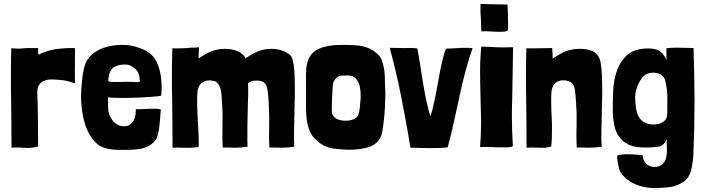

<svg xmlns="http://www.w3.org/2000/svg" viewBox="-20 -741 3551 967"><path d="M112 4C122 4 132 4 141 3C150 2 161 -1 172 -3C172 -34 171 -127 171 -141C171 -165 169 -248 168 -269C167 -288 170 -302 176 -312C182 -322 190 -329 200 -333C213 -339 227 -341 241 -341C262 -341 276 -339 304 -336C320 -334 342 -326 358 -321C357 -330 357 -357 357 -391C357 -400 358 -474 358 -497C358 -499 349 -499 339 -499C328 -499 316 -499 308 -498C294 -497 279 -496 263 -494C247 -491 233 -488 220 -484C208 -480 187 -473 173 -465C173 -473 171 -491 172 -481V-499H122C103 -499 91 -496 72 -496C68 -496 39 -498 37 -498C35 -450 35 -402 35 -355C35 -317 35 -280 36 -243C37 -161 38 -79 38 3C54 2 68 1 80 2C91 3 102 3 112 4Z M614 14C640 14 666 12 685 9C717 3 743 -10 762 -34C771 -45 777 -66 781 -92C785 -120 787 -155 790 -190C777 -194 755 -194 732 -193C714 -192 696 -191 681 -191C674 -191 669 -191 664 -192C665 -162 659 -140 647 -125C637 -112 622 -105 607 -105C593 -105 579 -108 566 -116C555 -124 546 -134 539 -147C532 -158 528 -168 526 -180C524 -195 524 -211 524 -233V-251C534 -249 552 -248 575 -248C600 -247 630 -248 659 -249C718 -251 778 -255 792 -259C793 -272 794 -286 794 -300C794 -325 792 -350 787 -374C782 -400 773 -425 759 -446C738 -476 712 -492 658 -507C637 -513 614 -515 592 -515C561 -515 527 -509 498 -499C478 -491 460 -481 445 -468C431 -456 419 -441 411 -423C395 -379 393 -333 389 -284C388 -258 388 -231 391 -205C394 -173 400 -142 409 -113C424 -69 447 -31 480 -8C496 1 513 7 532 10C553 14 584 14 614 14ZM672 -327C663 -328 648 -329 621 -329C591 -329 570 -328 556 -328C545 -328 538 -329 533 -330C527 -331 525 -334 525 -338C525 -342 526 -346 527 -351C529 -362 531 -373 536 -382C539 -388 543 -394 549 -399C562 -410 581 -416 610 -416C625 -416 634 -413 645 -406C657 -400 667 -390 674 -379C681 -365 684 -350 684 -334C684 -328 683 -327 672 -327Z M849 3C880 1 926 5 944 3L980 0C981 -7 981 -16 981 -27C981 -60 978 -105 976 -140C974 -176 973 -202 973 -229C973 -244 973 -258 974 -275C977 -315 1001 -336 1034 -336C1048 -336 1062 -333 1069 -329C1080 -319 1094 -302 1096 -257C1096 -261 1101 -177 1101 -172C1101 -148 1100 -64 1100 -50C1100 -31 1101 -13 1102 2C1125 2 1146 2 1165 3C1183 3 1204 1 1227 -2C1226 -22 1225 -45 1226 -72C1226 -98 1226 -125 1227 -154C1228 -182 1228 -211 1229 -240C1230 -255 1230 -269 1230 -282C1230 -296 1230 -309 1229 -322C1242 -333 1256 -335 1270 -335C1276 -335 1283 -335 1289 -334C1304 -332 1315 -323 1321 -310C1328 -295 1329 -275 1331 -257C1332 -247 1332 -238 1333 -230C1335 -190 1336 -164 1336 -140C1336 -112 1335 -88 1335 -50C1335 -31 1336 -13 1337 2C1360 2 1381 2 1400 3C1418 3 1439 1 1462 -2C1461 -25 1460 -51 1461 -81C1462 -107 1464 -243 1465 -271C1465 -358 1464 -444 1441 -464C1417 -484 1383 -495 1349 -495C1294 -495 1263 -478 1216 -447C1203 -482 1151 -495 1114 -495C1060 -495 1026 -477 980 -446L982 -503C959 -500 943 -502 932 -500C915 -498 861 -496 848 -498C846 -450 846 -402 846 -355C846 -317 846 -280 847 -243C848 -161 849 -79 849 3Z M1741 13C1777 13 1813 9 1845 -3C1880 -17 1898 -43 1905 -74C1912 -116 1917 -165 1919 -206C1920 -231 1920 -253 1921 -272C1916 -378 1920 -360 1914 -395C1911 -412 1907 -428 1902 -441C1891 -468 1855 -492 1830 -501C1811 -508 1790 -512 1769 -513C1752 -514 1732 -515 1711 -515C1685 -515 1659 -514 1644 -511C1628 -508 1613 -506 1600 -501C1575 -492 1551 -477 1541 -456C1527 -435 1521 -403 1521 -361C1522 -231 1521 -222 1521 -212C1521 -199 1522 -186 1522 -173C1524 -115 1538 -66 1571 -37C1594 -14 1623 1 1657 7C1683 10 1712 13 1741 13ZM1720 -133C1680 -133 1651 -150 1651 -183C1651 -213 1653 -285 1657 -318C1661 -338 1679 -360 1700 -360C1711 -360 1721 -361 1730 -361C1743 -361 1754 -359 1763 -353C1777 -344 1786 -328 1791 -310C1796 -290 1797 -265 1796 -241C1791 -189 1792 -155 1766 -143C1754 -136 1737 -133 1720 -133Z M2141 5C2178 5 2210 5 2235 1C2246 -41 2257 -84 2266 -127C2275 -170 2285 -212 2294 -255C2310 -333 2338 -438 2360 -499C2353 -500 2338 -500 2323 -500C2309 -500 2295 -500 2289 -499C2277 -498 2237 -496 2226 -496C2210 -457 2194 -375 2186 -325C2174 -260 2161 -193 2148 -155C2134 -195 2119 -272 2111 -320C2098 -406 2085 -483 2082 -497C2061 -500 2038 -500 2015 -499L1943 -500C1964 -421 1984 -339 2001 -252C2018 -165 2034 -80 2047 3C2064 3 2134 5 2141 5Z M2487 -581H2498C2506 -581 2514 -581 2521 -582C2530 -583 2536 -586 2539 -590V-625C2539 -662 2537 -685 2537 -697L2536 -718L2400 -721C2399 -690 2400 -665 2402 -644C2403 -623 2404 -602 2404 -583C2417 -584 2430 -584 2445 -583C2460 -582 2474 -581 2487 -581ZM2484 1H2538C2551 0 2560 -2 2563 -6C2560 -57 2558 -108 2558 -159C2558 -190 2559 -222 2560 -253L2564 -500V-503H2547C2526 -502 2496 -502 2481 -503C2466 -504 2454 -504 2445 -505C2445 -505 2404 -506 2404 -506C2404 -506 2404 -505 2404 -505C2400 -466 2398 -425 2398 -384C2398 -342 2399 -300 2400 -257L2403 -128C2403 -85 2401 -42 2398 0C2402 -1 2420 -1 2428 -1C2445 -1 2464 0 2484 1Z M2632 3C2643 2 2653 2 2662 2C2670 2 2713 4 2727 3C2735 2 2745 -1 2756 -3C2759 -23 2760 -57 2760 -91C2760 -108 2760 -125 2759 -140C2757 -176 2756 -202 2756 -229C2756 -244 2756 -258 2757 -275C2759 -307 2775 -327 2798 -334C2808 -337 2818 -337 2829 -336C2852 -331 2862 -326 2869 -310C2876 -295 2877 -275 2879 -257C2880 -246 2883 -198 2884 -172V-110C2884 -99 2883 -82 2883 -65C2883 -40 2884 -14 2885 2C2908 2 2929 2 2948 3C2966 3 2987 1 3010 -2C3009 -25 3008 -51 3009 -81C3010 -107 3012 -243 3013 -271C3013 -300 3013 -327 3012 -352C3011 -378 3009 -403 3005 -427C3001 -446 2995 -456 2989 -464C2971 -488 2935 -495 2902 -495C2878 -495 2856 -492 2835 -485C2814 -478 2793 -465 2763 -445C2764 -468 2762 -481 2761 -499C2721 -499 2647 -496 2631 -498C2629 -450 2629 -402 2629 -355C2629 -317 2629 -280 2630 -243C2631 -161 2632 -79 2632 3Z M3277 206C3310 206 3356 203 3378 196C3410 185 3431 173 3446 151C3460 129 3468 96 3472 43C3476 -53 3478 -147 3478 -238C3477 -329 3476 -416 3473 -499C3444 -499 3417 -501 3388 -501C3370 -501 3353 -500 3336 -498L3337 -439C3329 -458 3311 -482 3293 -489C3277 -495 3260 -497 3243 -497C3195 -497 3160 -484 3135 -461C3116 -442 3101 -419 3090 -393C3076 -357 3069 -317 3068 -279C3067 -243 3066 -209 3066 -178C3068 -129 3075 -92 3090 -65C3104 -41 3122 -24 3149 -11C3170 -2 3199 2 3227 2C3247 2 3268 1 3286 -1C3311 -3 3327 -12 3338 -42C3336 -42 3339 -15 3339 13C3339 26 3338 40 3336 50C3328 85 3304 100 3276 100C3244 100 3217 75 3217 41C3209 40 3199 39 3188 38C3174 37 3157 36 3142 36C3132 36 3123 36 3116 37C3105 38 3096 39 3089 42C3086 59 3096 111 3105 126C3118 146 3135 162 3155 174C3191 196 3233 206 3277 206ZM3274 -114C3230 -114 3207 -132 3194 -159C3182 -185 3179 -219 3179 -257C3179 -276 3189 -306 3196 -320C3215 -356 3232 -375 3269 -375C3297 -375 3320 -364 3329 -340C3336 -315 3340 -288 3341 -261V-229C3341 -202 3341 -173 3340 -161C3339 -147 3332 -135 3321 -128C3309 -119 3292 -114 3274 -114Z"/></svg>

Font: Londrina Solid CC
Style: CC
Weight: 400
Designer: Marcelo Magalhaes
Foundry: Tipos Pereira
Version: Version 1.003;FEAKit 1.0